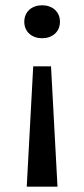

<svg xmlns="http://www.w3.org/2000/svg" viewBox="-20 -523 315 718"><path d="M195 175 170.8 -275H104.2L80 175ZM137.5 -380C175 -380 204.2 -403.3 204.2 -441.7C204.2 -480 175 -503.3 137.5 -503.3C100 -503.3 70.8 -480 70.8 -441.7C70.8 -403.3 100 -380 137.5 -380Z"/></svg>

Font: Boon Medium
Style: Regular
Weight: 500
Designer: Sungsit Sawaiwan
Foundry: FontUni
Version: Version 2.0